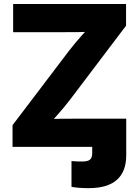

<svg xmlns="http://www.w3.org/2000/svg" viewBox="-20 -748 707 978"><path d="M344.2 203.6V72.3Q356 73.7 369.9 74.2Q383.8 74.7 397.9 74.7Q426.8 74.7 438.2 65.2Q449.7 55.7 449.7 33.2V0H623V43Q623 126 575.2 168.2Q527.3 210.4 432.1 210.4Q406.7 210.4 384 208.7Q361.3 207 344.2 203.6ZM43.9 0V-110.4L331.5 -489.3Q361.8 -528.3 396.5 -567.4Q431.2 -606.4 467.3 -645L481.4 -588.9Q432.1 -585 382.1 -584.5Q332 -584 282.2 -584H46.9V-727.5H622.1V-617.2L339.4 -243.7Q308.6 -203.1 272.7 -162.8Q236.8 -122.6 200.2 -82L185.5 -138.7Q237.3 -142.6 289.3 -143.1Q341.3 -143.6 393.1 -143.6H623V0Z"/></svg>

Font: Inter 20pt ExtraBold
Style: Regular
Weight: 800
Version: Version 4.001;git-66647c0bb